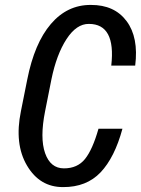

<svg xmlns="http://www.w3.org/2000/svg" viewBox="-20 -741 566 771"><path d="M233.4 10.3Q139.6 10.7 88.4 -76.2Q37.1 -163.1 64 -294.4L89.4 -421.4Q118.2 -567.4 184.1 -644.5Q250 -721.7 344.7 -721.2Q439.5 -721.7 488.3 -656.2Q537.1 -590.8 522.9 -477.5H426.8Q445.8 -645 336.9 -645Q287.1 -645.5 247.1 -584Q207 -522.5 186.5 -422.4L161.1 -294.4Q139.6 -187 161.1 -126Q182.6 -64.9 236.8 -64.9Q291 -64.9 321.3 -102.5Q351.6 -140.1 375.5 -224.1H471.7Q440.4 -108.4 383.8 -48.8Q327.1 10.7 233.4 10.3Z"/></svg>

Font: RobotoCondensed-Italic
Style: Italic
Weight: 400
Designer: Google
Version: Version 1.200311; 2013